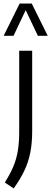

<svg xmlns="http://www.w3.org/2000/svg" viewBox="-44 -828 288 1080"><path d="M33 232 -17 198.5Q12 153 30 111Q48 69 56 22Q64 -25 64 -84.5V-542.5H137V-90.5Q137 -23.5 126.5 30Q116 83.5 93 131.8Q70 180 33 232ZM-23.5 -626.5 66.5 -808H134.5L224.5 -626.5H169L100.5 -771L32 -626.5Z"/></svg>

Font: Encode Sans Condensed
Style: Regular
Weight: 400
Width: 3
Designer: Multiple Designers
Foundry: Impallari Type
Version: Version 3.000; ttfautohint (v1.8.3) -l 8 -r 50 -G 200 -x 14 